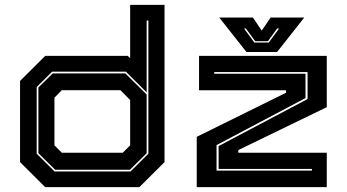

<svg xmlns="http://www.w3.org/2000/svg" viewBox="-20 -770 1427 790"><path d="M553.5 0H166L62.5 -103V-437L166 -540H505.5L515.5 -530.5V-750H657V-103ZM517 -64.5 590.5 -137.5V-685.5H583.5V-390L498 -475H194.5L131 -412V-137.5L204.5 -64.5ZM514.5 -71.5H207L138 -139.5V-410L197 -468H495.5L583.5 -381V-139.5ZM485 -141.5 515.5 -172V-358.5L475.5 -399H234.5L204 -368V-172L234.5 -141.5ZM789.5 0V-207L1157 -388.5V-398.5H799V-540H1324.5V-329L960.5 -152.5V-141.5H1324.5V0ZM871 -68H1263.5V-75H879.5V-169L1245.5 -362.5V-473.5H861.5V-466.5H1237V-366.5L871 -173ZM994 -556 882 -698H1020.5L1057 -644L1093.5 -698H1232L1120 -556ZM1026.5 -595H1086L1128.5 -653H1120.5L1082.5 -600.5H1030L991.5 -653H984Z"/></svg>

Font: Tourney Expanded ExtraBold
Style: Regular
Weight: 800
Width: 7
Designer: Tyler Finck
Foundry: Etcetera Type Co
Version: Version 1.010; ttfautohint (v1.8.3)